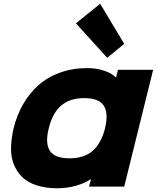

<svg xmlns="http://www.w3.org/2000/svg" viewBox="-20 -1007 847 1037"><path d="M546.9 -313Q566.9 -394.5 540.8 -435.8Q514.6 -477.1 435.1 -477.1Q356 -477.1 309.1 -435.5Q262.2 -394 243.2 -313Q223.1 -233.4 249.3 -192.6Q275.4 -151.9 355 -151.9Q434.6 -151.9 480.7 -192.6Q526.9 -233.4 546.9 -313ZM807.1 -629.9 650.9 1H460.9L471.2 -39.1H469.2Q438 -17.1 389.6 -3.7Q341.3 9.8 290 9.8Q226.6 9.8 178.2 -5.9Q129.9 -21.5 100.3 -50.3Q70.8 -79.1 54.7 -119.1Q38.6 -159.2 39.6 -208Q40.5 -256.8 53.2 -313Q70.8 -384.8 104.5 -443.6Q138.2 -502.4 187.3 -546.4Q236.3 -590.3 304 -614.7Q371.6 -639.2 451.2 -639.2Q501 -639.2 543 -625Q585 -610.8 605 -588.9H606.9L617.2 -629.9ZM521 -986.8 650.9 -770 559.1 -694.8 390.1 -880.9Z"/></svg>

Font: Sinkin Sans 800 Black Italic
Style: Regular
Weight: 900
Italic angle: -112°
Designer: Keith Bates
Foundry: K-Type
Version: Sinkin Sans (version 1.0)  by Keith Bates   •   © 2014   www